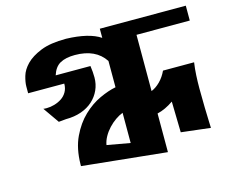

<svg xmlns="http://www.w3.org/2000/svg" viewBox="-86 -673 959 811"><g transform="rotate(-15 393.5 -268.0)"><path d="M787 -492H554V-246Q574 -254 592.5 -272.5Q611 -291 623 -317H759Q755 -290 753.5 -261.5Q752 -233 752 -204Q752 -162 753 -122.5Q754 -83 755 -57L756 -31L628 -46L625 -181Q589 -156 554 -148V21L184 -17V-25Q185 -94 208.5 -143.5Q232 -193 266.5 -226Q301 -259 340 -277Q379 -295 411 -301V-416Q371 -477 280 -477Q240 -477 215.5 -463.5Q191 -450 180 -415H332Q334 -401 335 -388.5Q336 -376 336 -364Q336 -335 324.5 -309.5Q313 -284 292 -265Q271 -246 241 -235.5Q211 -225 174 -225L142 -222L93 -292Q98 -291 108 -291Q124 -291 141.5 -296Q159 -301 173.5 -310.5Q188 -320 197 -335.5Q206 -351 206 -372H48V-402Q48 -420 55.5 -446Q63 -472 86 -495.5Q109 -519 151 -536Q193 -553 262 -553Q362 -550 411 -517V-557H787ZM412 -189Q396 -183 379.5 -171.5Q363 -160 348.5 -144.5Q334 -129 324 -111Q314 -93 311 -75L412 -57Z"/></g></svg>

Font: Shorif Bongobondhu ANSI V1
Style: Regular
Weight: 400
Designer: Shorif Uddin Shishir, Shorif art & Design, e-mail : shorifart@gmail.com, facebook : Shorif2001
Foundry: Lipighor Font Foundry
Version: Designed by Shorif Uddin Shishir | Developed by Niladri Shek